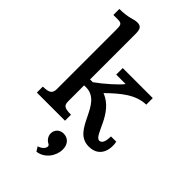

<svg xmlns="http://www.w3.org/2000/svg" viewBox="-304 -859 1218 1218"><g transform="rotate(45 305.0 -249.5)"><path d="M23.9 0H276.4V-53.7C210.9 -53.7 203.6 -67.4 203.6 -106V-244.1C209 -244.6 214.4 -244.6 219.2 -244.6C374.5 -244.6 344.2 9.8 498.5 9.8C601.6 9.8 611.8 -85.4 600.6 -135.7H553.2C552.7 -105.5 548.3 -64 519.5 -64C470.7 -64 460.9 -245.6 325.2 -296.4C401.9 -371.6 476.6 -434.6 568.8 -436.5V-495.1H299.3V-436.5H383.8C364.7 -407.7 280.8 -334 228.5 -297.4H203.6V-703.1C203.6 -743.2 197.8 -765.6 160.6 -765.6C126.5 -765.6 104 -745.1 19 -745.1V-691.4H58.6C97.7 -691.4 97.7 -677.2 98.1 -634.8V-106C98.1 -67.4 80.6 -53.7 23.9 -53.7ZM269 121.1C269 145 284.7 168.5 306.6 178.2C324.7 186 316.9 222.2 268.6 237.8L287.1 267.1C352.1 259.8 396 197.8 396 139.2C396 92.8 369.1 63.5 327.6 63.5C296.9 63.5 269 85.4 269 121.1Z"/></g></svg>

Font: Arbutus Slab
Style: Regular
Weight: 400
Designer: Karolina Lach
Foundry: Karolina Lach
Version: Version 1.001